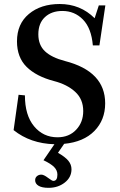

<svg xmlns="http://www.w3.org/2000/svg" viewBox="-20 -696 588 944"><path d="M218.8 227.5Q186.5 227.5 169.7 217.5Q152.8 207.5 152.8 189.9Q152.8 177.7 161.6 170.2Q170.4 162.6 183.1 162.6Q195.3 162.6 215.8 178.2Q235.8 193.4 242.2 193.4Q262.2 193.4 262.2 162.6Q262.2 141.6 246.1 125.2Q230 108.9 193.8 91.8L247.6 13.2Q129.4 9.8 46.9 -56.2L71.3 -230L102.5 -227.1Q102.5 -129.4 147.5 -75.2Q192.4 -21 262.7 -21Q319.3 -21 354.2 -57.9Q389.2 -94.7 389.2 -149.9Q389.2 -208.5 349.6 -244.6Q310.1 -280.8 245.6 -297.4Q158.2 -320.3 110.8 -367.2Q63.5 -414.1 63.5 -492.7Q63.5 -578.6 122.1 -627.4Q180.7 -676.3 273.4 -676.3Q375 -676.3 445.3 -606.4L465.8 -669.4H498L468.8 -472.7H436.5Q429.2 -557.6 387.9 -599.9Q346.7 -642.1 286.6 -642.1Q233.4 -642.1 200.9 -611.8Q168.5 -581.5 168.5 -527.3Q168.5 -474.6 201.2 -443.8Q233.9 -413.1 299.3 -396Q497.1 -345.2 497.1 -188Q497.1 -106 444.1 -52Q391.1 2 295.4 11.2L265.1 55.2Q300.8 75.7 316.2 94.5Q331.5 113.3 331.5 136.2Q331.5 175.8 298.3 201.7Q265.1 227.5 218.8 227.5Z"/></svg>

Font: Elstob 10pt Medium
Style: Regular
Weight: 500
Designer: Peter S. Baker
Version: Version 1.015